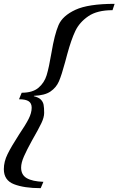

<svg xmlns="http://www.w3.org/2000/svg" viewBox="-67 -764 617 1000"><path d="M-47 117Q-47 78 -27.5 38.5Q-8 -1 32 -63Q66 -113 82 -144.5Q98 -176 98 -203Q98 -226 82.5 -236.5Q67 -247 32 -247L46 -281Q103 -281 133.5 -307Q164 -333 176 -372.5Q188 -412 201 -489Q217 -585 238 -633.5Q259 -682 326 -713Q393 -744 530 -744L519 -711Q439 -711 393 -679.5Q347 -648 325.5 -603Q304 -558 283 -481L272 -440Q254 -373 240 -340.5Q226 -308 196 -287.5Q166 -267 110 -265L109 -263Q134 -257 145.5 -245.5Q157 -234 160 -218.5Q163 -203 163 -176Q163 -153 148.5 -122.5Q134 -92 99 -31Q73 16 58 50Q43 84 43 109Q43 147 72.5 164Q102 181 159 183L145 216Q59 216 6 195.5Q-47 175 -47 117Z"/></svg>

Font: Ibarra Real Nova
Style: Italic
Weight: 400
Italic angle: -22°
Designer: Jose Maria Ribagorda & Octavio Pardo
Foundry: Octavio Pardo
Version: Version 1.014